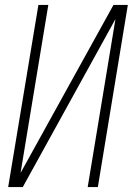

<svg xmlns="http://www.w3.org/2000/svg" viewBox="-20 -755 540 775"><path d="M13 0 135 -735H175L63 -57L438 -735H496L375 0H334L446 -678L72 0Z"/></svg>

Font: Iosevka SS04 XLt Obl
Style: Regular
Weight: 200
Italic angle: -9°
Monospace: yes
Designer: Belleve Invis
Foundry: Belleve Invis
Version: Version 19.0.0; ttfautohint (v1.8.4)